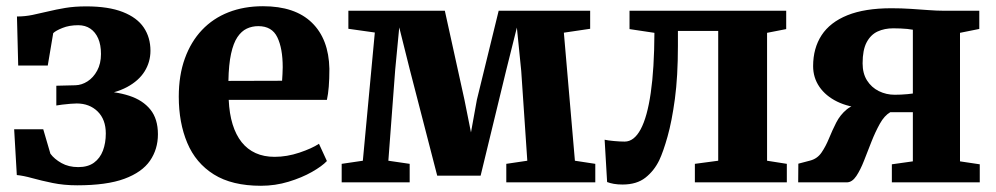

<svg xmlns="http://www.w3.org/2000/svg" viewBox="-20 -586 3202 617"><path d="M228 9.5Q185.5 9.5 149 2Q112.5 -5.5 83.8 -13.5Q55 -21.5 34 -23.5L25.5 -170.5H119L142 -92Q154.5 -75 177.5 -62Q200.5 -49 231.5 -49Q262.5 -49 282 -63.2Q301.5 -77.5 310.8 -102Q320 -126.5 320 -157Q320 -202 293.8 -227.8Q267.5 -253.5 226.5 -253.5Q220 -253.5 206.5 -252.5Q193 -251.5 180 -249.8Q167 -248 161 -247V-310.5L222 -312Q242.5 -312.5 261.2 -324.5Q280 -336.5 292.2 -359Q304.5 -381.5 304.5 -412.5Q304.5 -442 295.5 -462.5Q286.5 -483 270.2 -494Q254 -505 231.5 -505Q202.5 -505 180.8 -496.2Q159 -487.5 151 -479.5L133.5 -375.5H38.5L34.5 -533Q60 -533 84.2 -538Q108.5 -543 134.2 -549.2Q160 -555.5 189.8 -560.5Q219.5 -565.5 257 -565.5Q328.5 -565.5 374.5 -547.5Q420.5 -529.5 442 -497.5Q463.5 -465.5 463.5 -423Q463.5 -387 444.8 -356.8Q426 -326.5 388.2 -306.2Q350.5 -286 293 -279L293.5 -293.5Q352 -292.5 395.5 -278.2Q439 -264 463.2 -234Q487.5 -204 487.5 -154.5Q487.5 -106.5 462 -69.5Q436.5 -32.5 379.8 -11.5Q323 9.5 228 9.5Z M818.5 11Q725.5 11 667.2 -25.5Q609 -62 581.8 -126.8Q554.5 -191.5 554.5 -275.5Q554.5 -344 574 -398Q593.5 -452 629 -489.5Q664.5 -527 714.2 -546.5Q764 -566 825 -566Q928 -566 982.2 -513.2Q1036.5 -460.5 1038.5 -365Q1038.5 -332 1036.5 -307.5Q1034.5 -283 1030.5 -265H715Q717 -220.5 727.5 -186.5Q738 -152.5 756.5 -129.2Q775 -106 801.5 -94Q828 -82 862.5 -82Q902 -82 942.2 -95.5Q982.5 -109 1005 -124L1030.5 -68.5Q1015 -52 982.5 -33.5Q950 -15 907.2 -2Q864.5 11 818.5 11ZM714 -326 886.5 -326.5Q887 -337.5 887.8 -348.2Q888.5 -359 888.5 -370Q888.5 -430.5 871.2 -466.2Q854 -502 810 -502Q790 -502 773 -494Q756 -486 743 -466.8Q730 -447.5 722.5 -413.2Q715 -379 714 -326Z M1078 0V-59.5L1146 -69.5L1184.5 -481.5L1099.5 -493.5V-551.5H1409.5L1472.5 -265.5L1493.5 -160.5L1512.5 -265.5L1582.5 -551.5H1876.5V-493.5L1792 -481L1827.5 -69.5L1893 -59.5V0H1607V-59.5L1674.5 -69.5L1655 -358L1641 -497.5L1606.5 -359.5L1524.5 -21.5H1385L1297 -362L1263 -498L1250 -362L1228 -69.5L1296.5 -59.5V0Z M1980.5 7Q1965 7 1952.5 4.8Q1940 2.5 1931 -1L1923 -137Q1933.5 -134.5 1953 -132.8Q1972.5 -131 1987.5 -131Q2017.5 -131 2038.8 -170.5Q2060 -210 2071.2 -287.5Q2082.5 -365 2083 -480.5L2003 -492.5V-551.5H2506.5V-492.5L2445 -480.5V-69.5L2508.5 -59.5V0H2213V-59.5L2288 -69.5V-486.5H2158.5V-438.5Q2158.5 -340.5 2148.8 -268.2Q2139 -196 2125.2 -147.2Q2111.5 -98.5 2098.5 -71Q2082 -37 2054 -15Q2026 7 1980.5 7Z M2545 0 2545.5 -60 2583.5 -70Q2606.5 -76 2620 -95.8Q2633.5 -115.5 2644 -141.2Q2654.5 -167 2667.2 -192Q2680 -217 2700.8 -234.2Q2721.5 -251.5 2756.5 -253.5L2757.5 -238Q2707 -241.5 2670.2 -259.5Q2633.5 -277.5 2613.2 -307Q2593 -336.5 2593 -373.5Q2593 -431 2620.2 -472.8Q2647.5 -514.5 2703.2 -537Q2759 -559.5 2844.5 -559.5Q2877 -559.5 2907.2 -557.5Q2937.5 -555.5 2964.5 -553.5Q2991.5 -551.5 3011.5 -551.5H3127V-493L3065 -480.5V-67.5L3128.5 -58V0H2846V-58L2913.5 -67.5V-225.5H2841Q2822 -214.5 2807.5 -188.5Q2793 -162.5 2780.5 -130.8Q2768 -99 2756.5 -69.5Q2745 -40 2731.8 -20.2Q2718.5 -0.5 2702 0ZM2855 -281.5Q2864.5 -281.5 2875.5 -282Q2886.5 -282.5 2896.8 -283.5Q2907 -284.5 2913.5 -285.5V-490.5Q2906 -492 2895.8 -493Q2885.5 -494 2873.8 -494.5Q2862 -495 2850.5 -495Q2822.5 -495 2800.2 -484.8Q2778 -474.5 2765 -450Q2752 -425.5 2752 -382.5Q2752 -350 2766.2 -327.5Q2780.5 -305 2804.2 -293.2Q2828 -281.5 2855 -281.5Z"/></svg>

Font: Merriweather 28pt ExtraBold
Style: Regular
Weight: 800
Version: Version 2.100